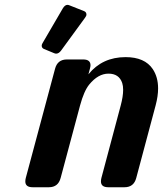

<svg xmlns="http://www.w3.org/2000/svg" viewBox="-20 -787 685 807"><path d="M117.2 0Q86.4 0 86.4 -24.4Q86.4 -31.7 88.4 -39.1L211.4 -498Q221.7 -537.1 261.2 -537.1H329.6Q360.4 -537.1 360.4 -512.7Q360.4 -507.3 357.9 -498L351.6 -474.6Q410.2 -546.9 507.8 -546.9Q588.4 -546.9 622.1 -496.6Q644.5 -462.9 644.5 -415.5Q644.5 -383.3 634.3 -344.7L552.7 -39.1Q542.5 0 503.4 0H435.1Q404.3 0 404.3 -24.4Q404.3 -31.7 406.2 -39.1L487.3 -343.3Q497.6 -381.8 497.6 -409.2Q497.6 -426.3 493.7 -438Q480.5 -477.5 436 -477.5Q392.6 -477.5 355 -431.6Q333 -404.8 316.4 -343.3L234.9 -39.1Q224.6 0 185.5 0ZM263.7 -766.6Q267.1 -766.6 272 -764.6L333.5 -740.2Q343.3 -736.3 343.3 -725.6Q343.3 -720.2 337.4 -712.4L237.3 -575.2Q227.5 -561.5 215.8 -561.5Q212.4 -561.5 207.5 -563.5L165 -581.1Q155.3 -585 155.3 -595.2Q155.3 -599.6 158.7 -605.5L244.1 -752Q252.9 -766.6 263.7 -766.6Z"/></svg>

Font: Cursive Sans
Style: Bold
Weight: 700
Italic angle: -15°
Designer: Wojciech Kalinowski "wmk69" (wmk69@o2.pl)
Foundry: Wojciech Kalinowski "wmk69" (wmk69@o2.pl)
Version: Wersja 3.1.0; 2022-02-18